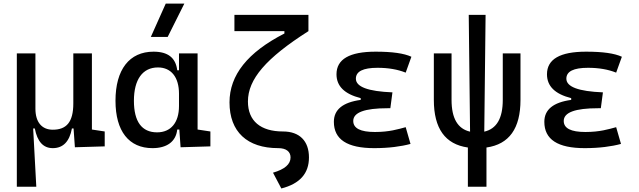

<svg xmlns="http://www.w3.org/2000/svg" viewBox="-20 -815 3556 1069"><path d="M273.9 9.8C331.1 9.8 366.7 -26.4 380.4 -99.6H389.6L397 4.9L563 0V-83L491.7 -93.8V-517.6H388.2V-239.3C388.2 -133.8 349.1 -92.8 273.9 -92.8C212.9 -92.8 177.2 -134.8 177.2 -210V-517.6H73.7V224.6H182.1L164.6 -99.6H173.8C188 -26.4 220.7 9.8 273.9 9.8Z M829.1 9.8C907.2 9.8 959.5 -24.9 966.8 -93.8H978.5L985.4 4.9L1151.4 0V-83L1080.1 -93.8V-517.6H976.6V-423.8H966.8C958.5 -493.2 915 -527.3 835 -527.3C700.2 -527.3 623 -427.7 623 -253.9C623 -84 698.2 9.8 829.1 9.8ZM976.6 -224.6C976.6 -132.3 931.2 -78.1 854.5 -78.1C769.5 -78.1 725.6 -137.7 725.6 -253.9C725.6 -372.1 773.9 -439.5 859.4 -439.5C933.1 -439.5 976.6 -385.3 976.6 -293ZM819.8 -609.4H913.6L1006.3 -794.9H902.8Z M1546.4 234.4C1649.4 208 1700.2 150.9 1700.2 61.5C1700.2 -30.3 1647.5 -83 1555.7 -83C1431.2 -83 1360.4 -141.1 1360.4 -250C1360.4 -374 1460.9 -491.2 1697.3 -641.6V-732.4H1285.2V-641.6H1563.5V-628.4C1358.9 -523.9 1257.8 -397 1257.8 -245.1C1257.8 -81.1 1356.4 9.8 1529.3 9.8C1572.8 9.8 1597.7 28.8 1597.7 61.5C1597.7 99.6 1565.4 127.4 1500 146.5Z M2063.5 9.8C2145 9.8 2213.4 0.5 2265.6 -13.7L2238.8 -106.9C2196.8 -95.7 2147.9 -80.1 2067.4 -80.1C1986.8 -80.1 1946.8 -100.6 1946.8 -141.6C1946.8 -189 2010.3 -212.4 2137.7 -212.4H2153.3L2165 -300.8C2028.8 -306.2 1961.4 -331.5 1961.4 -377C1961.4 -417.5 2001.5 -437.5 2082 -437.5C2141.6 -437.5 2193.4 -428.7 2238.8 -410.6L2270.5 -499C2229.5 -518.1 2163.6 -527.3 2071.3 -527.3C1925.8 -527.3 1853.5 -485.4 1853.5 -401.4C1853.5 -335.4 1897.9 -291.5 1988.3 -268.6V-258.8C1888.2 -245.1 1838.9 -204.6 1838.9 -136.7C1838.9 -38.6 1913.1 9.8 2063.5 9.8Z M2585 224.6H2688.5V6.3C2814.9 -11.7 2877.9 -99.6 2877.9 -258.8V-517.6H2779.3V-258.8C2779.3 -156.2 2745.1 -97.7 2676.3 -82L2683.6 -732.4H2589.8L2597.2 -82C2528.3 -97.7 2494.1 -156.2 2494.1 -258.8V-517.6H2395.5V-258.8C2395.5 -99.6 2458.5 -11.7 2585 6.3Z M3235.4 9.8C3316.9 9.8 3385.3 0.5 3437.5 -13.7L3410.6 -106.9C3368.7 -95.7 3319.8 -80.1 3239.3 -80.1C3158.7 -80.1 3118.7 -100.6 3118.7 -141.6C3118.7 -189 3182.1 -212.4 3309.6 -212.4H3325.2L3336.9 -300.8C3200.7 -306.2 3133.3 -331.5 3133.3 -377C3133.3 -417.5 3173.3 -437.5 3253.9 -437.5C3313.5 -437.5 3365.2 -428.7 3410.6 -410.6L3442.4 -499C3401.4 -518.1 3335.4 -527.3 3243.2 -527.3C3097.7 -527.3 3025.4 -485.4 3025.4 -401.4C3025.4 -335.4 3069.8 -291.5 3160.2 -268.6V-258.8C3060.1 -245.1 3010.7 -204.6 3010.7 -136.7C3010.7 -38.6 3085 9.8 3235.4 9.8Z"/></svg>

Font: CaskaydiaCove Nerd Font
Style: Regular
Weight: 400
Designer: Aaron Bell
Foundry: Saja Typeworks
Version: Version 2111.1;Nerd Fonts 2.3.3